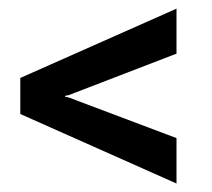

<svg xmlns="http://www.w3.org/2000/svg" viewBox="-20 -474 498 452"><path d="M395.5 -347.7 141.6 -250 133.3 -248.5V-246.1L141.6 -244.6L395.5 -148.9V-42L27.8 -205.6V-290.5L395.5 -453.6Z"/></svg>

Font: Yantramanav Medium
Style: Regular
Weight: 500
Version: Version 1.001;PS 1.0;hotconv 1.0.72;makeotf.lib2.5.5900; ttf